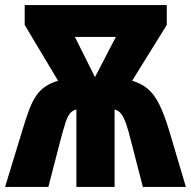

<svg xmlns="http://www.w3.org/2000/svg" viewBox="-20 -734 750 754"><path d="M635 -714V-636L499 -417Q536 -406 561 -384.5Q586 -363 605.5 -324Q625 -285 644 -222L710 0H541L495 -178Q484 -224 474.5 -250Q465 -276 455 -288Q445 -300 430 -304V0H280V-304Q266 -301 256 -290Q246 -279 237.5 -253Q229 -227 216 -178L170 0H0L68 -223Q82 -270 94.5 -303Q107 -336 122.5 -358.5Q138 -381 158.5 -394.5Q179 -408 208 -417L77 -636V-714ZM435 -589H274L353 -431Z"/></svg>

Font: Noto Sans Display Condensed ExtraBold
Style: Regular
Weight: 800
Width: 3
Designer: Monotype Design Team
Foundry: Monotype Imaging Inc.
Version: Version 2.003